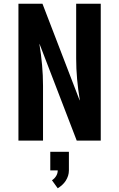

<svg xmlns="http://www.w3.org/2000/svg" viewBox="-20 -755 640 1031"><path d="M79 0V-735H208L408 -215Q408 -215 408 -215.5Q408 -216 408 -216V-219Q408 -219 408 -219.5Q408 -220 408 -220V-221Q399 -275 394 -330.5Q389 -386 389 -441V-735H521V0H392L192 -520Q192 -520 192 -519.5Q192 -519 192 -519V-516Q201 -461 206 -405.5Q211 -350 211 -294V0ZM290 256 259 213Q273 204 281.5 190Q290 176 290 160H250V60H350V160Q350 175 345.5 189Q341 203 333 215.5Q325 228 314 238Q303 248 290 256Z"/></svg>

Font: Iosevka SS04 XBd Ex
Style: Regular
Weight: 800
Width: 7
Monospace: yes
Designer: Belleve Invis
Foundry: Belleve Invis
Version: Version 19.0.0; ttfautohint (v1.8.4)